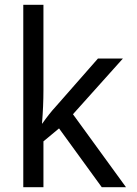

<svg xmlns="http://www.w3.org/2000/svg" viewBox="-20 -780 570 800"><path d="M77 0H161V-191L226 -245L404 0H505L284 -304L492 -536H388L215 -339C192 -314 176 -293 156 -265H155C159 -315 161 -360 161 -405V-760H77Z"/></svg>

Font: Noto Sans Mono Condensed
Style: Regular
Weight: 400
Width: 3
Designer: Monotype Design Team
Foundry: Monotype Imaging Inc.
Version: Version 2.014